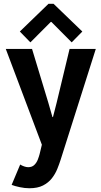

<svg xmlns="http://www.w3.org/2000/svg" viewBox="-20 -795 543 1028"><path d="M137.3 212.9Q112.6 212.9 86.1 207.2Q59.6 201.6 42.3 194.9L88.1 85.9Q97.1 91.8 109.2 96Q121.3 100.2 130.7 100.2Q151.6 100.2 163.8 88.1Q176.1 76 182.4 59.6Q188.7 43.2 192 30.4L212.9 -56.3L219.6 20.9L11 -532.9H151.6L239 -244.2L260.8 -168.2H263.6L283.1 -244.2L352.5 -532.9H492.9L304.5 60.8Q297.3 83.5 286.6 109.9Q275.9 136.3 257.7 159.7Q239.4 183.1 210.5 198Q181.5 212.9 137.3 212.9ZM142.7 -568.2 86.2 -626.2 239.7 -774.7H266.7L420.8 -626.2L363.8 -568.2L255.2 -677.5H251.8Z"/></svg>

Font: Reddit Sans Condensed
Style: Regular
Weight: 400
Designer: Stephen Hutchings
Foundry: Reddit
Version: Version 1.014